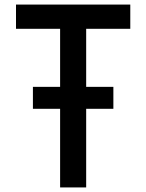

<svg xmlns="http://www.w3.org/2000/svg" viewBox="-20 -820 640 840"><path d="M124 -344V-440H476V-344ZM243 0V-694H50V-800H550V-694H357V0Z"/></svg>

Font: Martian Mono Condensed
Style: Regular
Weight: 400
Width: 3
Designer: Roman Shamin
Foundry: Evil Martians
Version: Version 1.000